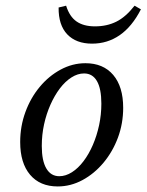

<svg xmlns="http://www.w3.org/2000/svg" viewBox="-20 -650 520 681"><path d="M184.7 11.3Q121.8 11.3 86.7 -30.2Q51.6 -71.8 51.6 -146Q51.6 -202.4 70.2 -252.8Q88.7 -303.2 121 -341.9Q153.2 -380.6 195.2 -403.2Q237.1 -425.8 283.1 -425.8Q346 -425.8 381.5 -384.3Q416.9 -342.7 416.9 -267.7Q416.9 -212.1 398.4 -162.1Q379.8 -112.1 347.2 -73Q314.5 -33.9 272.6 -11.3Q230.6 11.3 184.7 11.3ZM190.3 -25Q212.9 -25 235.1 -39.1Q257.3 -53.2 276.2 -78.2Q295.2 -103.2 309.3 -135.9Q323.4 -168.5 331.5 -206Q339.5 -243.5 339.5 -282.3Q339.5 -335.5 323.8 -362.5Q308.1 -389.5 278.2 -389.5Q255.6 -389.5 233.5 -375.4Q211.3 -361.3 192.3 -336.3Q173.4 -311.3 158.9 -278.6Q144.4 -246 136.3 -208.9Q128.2 -171.8 128.2 -132.3Q128.2 -79.8 144.4 -52.4Q160.5 -25 190.3 -25ZM306.5 -495.2Q250 -495.2 218.5 -528.2Q187.1 -561.3 187.9 -623.4L214.5 -629.8Q226.6 -591.1 251.6 -573.8Q276.6 -556.5 316.9 -556.5Q358.9 -556.5 392.3 -573Q425.8 -589.5 457.3 -629.8L479.8 -616.9Q448.4 -555.6 404.8 -525.4Q361.3 -495.2 306.5 -495.2Z"/></svg>

Font: Playfair 9pt
Style: Italic
Weight: 400
Italic angle: -15.6°
Designer: Claus Eggers Sørensen
Foundry: Claus Eggers Sørensen
Version: Version 2.001;gftools[0.9.30]